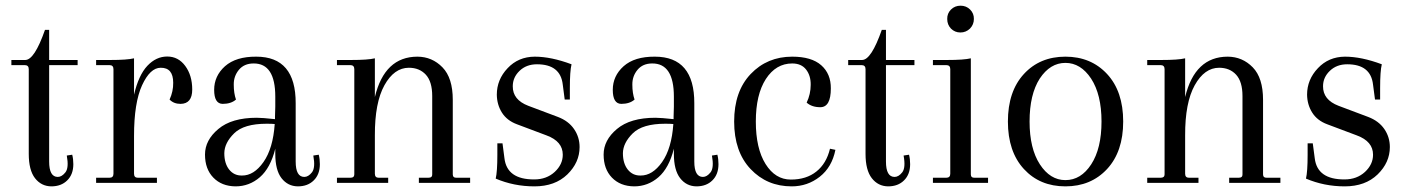

<svg xmlns="http://www.w3.org/2000/svg" viewBox="-20 -643 4951 675"><path d="M152.8 -538.1V-432.1H252.9V-414.1H152.8V-75.2Q152.8 -21 183.1 -21Q197.3 -21 210 -37.1Q222.7 -53.2 214.8 -96.2L233.9 -99.1Q237.8 -84 237.8 -65.9Q237.8 -29.8 216.3 -8.8Q195.3 12.2 160.2 12.2Q125 11.7 103 -16.6Q81.1 -44.9 81.1 -102.1V-399.9Q81.1 -414.1 66.9 -414.1H20V-432.1H68.8Q101.1 -432.1 138.2 -538.1Z M614.7 -277.8Q590.8 -277.8 576.2 -293Q589.4 -321.8 588.9 -352.1Q588.9 -405.3 544.9 -404.8Q507.8 -404.8 479.5 -343.3Q451.2 -281.7 451.2 -165V-32.2Q451.2 -18.1 464.8 -18.1H531.7V0H317.9V-18.1H364.7Q378.9 -18.1 378.9 -32.2V-399.9Q378.9 -414.1 364.7 -414.1H317.9V-432.1H367.2Q427.2 -432.1 451.2 -438V-310.1Q467.3 -378.9 498 -411.6Q528.8 -444.3 567.9 -444.3Q606.9 -444.3 631.3 -411.1Q655.8 -377.9 655.8 -328.1Q655.8 -278.3 614.7 -277.8Z M830.6 -25.9Q872.6 -25.4 906.2 -73.2Q939.9 -121.1 945.8 -207Q936 -208 917.5 -208Q837.4 -208 803.2 -174.3Q769 -140.6 768.6 -104.5Q768.6 -68.4 785.6 -46.9Q802.7 -25.4 830.6 -25.9ZM947.8 -303.2Q947.8 -420.4 871.6 -419.9Q838.4 -419.9 819.8 -397.5Q801.3 -375 801.8 -345.2Q801.8 -315.4 809.6 -293Q792.5 -277.8 762.7 -277.8Q732.9 -278.3 732.9 -327.1Q732.9 -376 771 -410.2Q809.6 -444.3 880.9 -443.8Q1020 -443.8 1019.5 -279.8V-75.2Q1019.5 -21 1049.8 -21Q1064 -21 1076.7 -37.1Q1089.4 -53.2 1081.5 -96.2L1100.6 -99.1Q1104.5 -84 1104.5 -65.9Q1104.5 -29.8 1083 -8.8Q1062 12.2 1026.9 12.2Q991.7 11.7 969.7 -16.6Q947.8 -44.9 947.8 -102.1V-120.1Q930.7 -52.2 893.6 -20Q856.4 12.2 808.1 12.2Q759.3 11.7 730 -18.6Q700.7 -48.8 700.7 -99.6Q700.7 -150.4 747.6 -189.5Q794.4 -229 882.8 -229Q901.9 -229 946.8 -224.1V-232.9L947.8 -268.1Z M1571.8 -292V-29.8Q1571.8 -17.6 1585.4 -18.1H1632.8V0H1452.6V-18.1H1485.8Q1500 -18.1 1499.5 -29.8V-305.2Q1499.5 -356 1477.1 -380.4Q1454.6 -404.8 1417.5 -404.8Q1365.7 -404.8 1331.5 -343.3Q1297.4 -281.7 1297.9 -167V-32.2Q1297.9 -18.1 1311.5 -18.1H1344.7V0H1164.6V-18.1H1211.4Q1225.6 -18.1 1225.6 -29.8V-399.9Q1225.6 -414.1 1211.4 -414.1H1164.6V-432.1H1213.9Q1273.9 -432.1 1297.9 -438V-301.8Q1332 -443.8 1447.8 -443.8Q1499.5 -443.4 1535.6 -406.2Q1571.8 -369.1 1571.8 -292Z M2017.6 -126Q2017.6 -71.8 1974.6 -29.8Q1931.2 12.2 1858.9 12.2Q1786.6 12.2 1722.7 -15.1Q1728.5 -39.1 1728.5 -99.1V-139.2H1746.6L1753.4 -86.9Q1762.2 -11.7 1858.4 -12.2Q1901.4 -12.2 1930.2 -38.6Q1958.5 -64.9 1958.5 -99.1Q1958.5 -146 1901.4 -167L1797.4 -206.1Q1762.2 -219.2 1744.6 -247.1Q1727.1 -274.9 1726.6 -310.1Q1726.6 -363.3 1764.6 -403.3Q1802.2 -443.4 1859.9 -443.8Q1917.5 -443.8 1989.3 -417Q1983.4 -393.1 1983.4 -333V-293H1965.3L1958.5 -345.2Q1950.7 -417 1867.7 -417Q1830.6 -417 1806.6 -394Q1782.7 -371.1 1782.7 -339.8Q1782.2 -292 1837.4 -271L1941.4 -231.9Q1978.5 -217.8 1998 -189.5Q2017.6 -161.1 2017.6 -126Z M2231.9 -25.9Q2273.9 -25.4 2307.6 -73.2Q2341.3 -121.1 2347.2 -207Q2337.4 -208 2318.8 -208Q2238.8 -208 2204.6 -174.3Q2170.4 -140.6 2169.9 -104.5Q2169.9 -68.4 2187 -46.9Q2204.1 -25.4 2231.9 -25.9ZM2349.1 -303.2Q2349.1 -420.4 2272.9 -419.9Q2239.7 -419.9 2221.2 -397.5Q2202.6 -375 2203.1 -345.2Q2203.1 -315.4 2210.9 -293Q2193.8 -277.8 2164.1 -277.8Q2134.3 -278.3 2134.3 -327.1Q2134.3 -376 2172.4 -410.2Q2210.9 -444.3 2282.2 -443.8Q2421.4 -443.8 2420.9 -279.8V-75.2Q2420.9 -21 2451.2 -21Q2465.3 -21 2478 -37.1Q2490.7 -53.2 2482.9 -96.2L2502 -99.1Q2505.9 -84 2505.9 -65.9Q2505.9 -29.8 2484.4 -8.8Q2463.4 12.2 2428.2 12.2Q2393.1 11.7 2371.1 -16.6Q2349.1 -44.9 2349.1 -102.1V-120.1Q2332 -52.2 2294.9 -20Q2257.8 12.2 2209.5 12.2Q2160.6 11.7 2131.3 -18.6Q2102.1 -48.8 2102.1 -99.6Q2102.1 -150.4 2148.9 -189.5Q2195.8 -229 2284.2 -229Q2303.2 -229 2348.1 -224.1V-232.9L2349.1 -268.1Z M2765.1 -419.9Q2708 -419.9 2672.4 -365.2Q2637.2 -310.5 2637.2 -215.8Q2637.2 -121.1 2671.4 -66.4Q2705.6 -11.7 2760.3 -11.7Q2814.9 -11.7 2850.1 -40Q2885.3 -67.9 2897.9 -120.1L2917 -116.2Q2904.8 -55.2 2861.8 -21.5Q2818.8 12.2 2763.2 12.2Q2676.3 12.2 2618.7 -48.8Q2561 -109.9 2561 -215.8Q2561 -321.8 2619.1 -382.8Q2677.2 -443.8 2765.1 -443.8Q2833 -443.8 2867.2 -413.6Q2901.4 -383.3 2900.9 -332Q2900.9 -266.1 2863.8 -266.1Q2834 -266.1 2815.9 -282.2Q2830.1 -312 2830.1 -344.7Q2830.6 -377 2814 -398.4Q2797.4 -419.9 2765.1 -419.9Z M3094.7 -538.1V-432.1H3194.8V-414.1H3094.7V-75.2Q3094.7 -21 3125 -21Q3139.2 -21 3151.9 -37.1Q3164.6 -53.2 3156.7 -96.2L3175.8 -99.1Q3179.7 -84 3179.7 -65.9Q3179.7 -29.8 3158.2 -8.8Q3137.2 12.2 3102.1 12.2Q3066.9 11.7 3044.9 -16.6Q3022.9 -44.9 3022.9 -102.1V-399.9Q3022.9 -414.1 3008.8 -414.1H2961.9V-432.1H3010.7Q3043 -432.1 3080.1 -538.1Z M3310.1 -576.2Q3309.6 -595.7 3323.2 -609.4Q3336.9 -623 3356.9 -623Q3377 -623 3390.6 -609.4Q3404.3 -595.7 3403.8 -576.2Q3403.8 -556.6 3390.1 -542.5Q3376 -528.8 3356.4 -528.8Q3336.9 -528.8 3323.2 -542.5Q3310.1 -556.2 3310.1 -576.2ZM3320.8 -32.2V-399.9Q3320.8 -414.1 3306.6 -414.1H3259.8V-432.1H3309.1Q3369.1 -432.1 3393.1 -438V-29.8Q3393.1 -17.6 3406.7 -18.1H3453.6V0H3259.8V-18.1H3306.6Q3320.8 -18.1 3320.8 -32.2Z M3599.6 -215.8Q3599.6 -121.1 3635.7 -65.4Q3671.9 -9.8 3725.6 -9.8Q3780.3 -9.8 3816.4 -65.4Q3852.5 -121.1 3852.5 -215.8Q3852.5 -310.5 3815.9 -366.7Q3779.3 -421.9 3725.6 -421.9Q3671.9 -421.9 3635.3 -366.7Q3599.6 -311 3599.6 -215.8ZM3579.6 -48.8Q3523.4 -109.9 3523.4 -215.8Q3523.4 -321.8 3579.6 -382.8Q3635.7 -443.8 3725.6 -443.8Q3815.4 -443.8 3872.1 -382.8Q3928.7 -321.8 3928.7 -215.8Q3928.7 -109.9 3872.1 -48.8Q3815.4 12.2 3725.6 12.2Q3635.7 12.2 3579.6 -48.8Z M4420.4 -292V-29.8Q4420.4 -17.6 4434.1 -18.1H4481.4V0H4301.3V-18.1H4334.5Q4348.6 -18.1 4348.1 -29.8V-305.2Q4348.1 -356 4325.7 -380.4Q4303.2 -404.8 4266.1 -404.8Q4214.4 -404.8 4180.2 -343.3Q4146 -281.7 4146.5 -167V-32.2Q4146.5 -18.1 4160.2 -18.1H4193.4V0H4013.2V-18.1H4060.1Q4074.2 -18.1 4074.2 -29.8V-399.9Q4074.2 -414.1 4060.1 -414.1H4013.2V-432.1H4062.5Q4122.6 -432.1 4146.5 -438V-301.8Q4180.7 -443.8 4296.4 -443.8Q4348.1 -443.4 4384.3 -406.2Q4420.4 -369.1 4420.4 -292Z M4866.2 -126Q4866.2 -71.8 4823.2 -29.8Q4779.8 12.2 4707.5 12.2Q4635.3 12.2 4571.3 -15.1Q4577.1 -39.1 4577.1 -99.1V-139.2H4595.2L4602.1 -86.9Q4610.8 -11.7 4707 -12.2Q4750 -12.2 4778.8 -38.6Q4807.1 -64.9 4807.1 -99.1Q4807.1 -146 4750 -167L4646 -206.1Q4610.8 -219.2 4593.3 -247.1Q4575.7 -274.9 4575.2 -310.1Q4575.2 -363.3 4613.3 -403.3Q4650.9 -443.4 4708.5 -443.8Q4766.1 -443.8 4837.9 -417Q4832 -393.1 4832 -333V-293H4814L4807.1 -345.2Q4799.3 -417 4716.3 -417Q4679.2 -417 4655.3 -394Q4631.3 -371.1 4631.3 -339.8Q4630.9 -292 4686 -271L4790 -231.9Q4827.1 -217.8 4846.7 -189.5Q4866.2 -161.1 4866.2 -126Z"/></svg>

Font: Arapey-Regular
Style: Regular
Weight: 400
Designer: Eduardo Rodriguez Tunni
Foundry: Eduardo Rodriguez Tunni
Version: Version 1.002